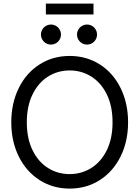

<svg xmlns="http://www.w3.org/2000/svg" viewBox="-20 -1056 789 1087"><path d="M43.9 -363.3Q43.9 -471.7 86.2 -557.4Q128.4 -643.1 203.9 -691.2Q279.3 -739.3 374.5 -739.3Q469.7 -739.3 545.2 -691.2Q620.6 -643.1 662.8 -557.4Q705.1 -471.7 705.1 -363.3Q705.1 -255.4 662.6 -169.9Q620.1 -84.5 544.9 -36.4Q469.7 11.7 374.5 11.7Q279.3 11.7 204.1 -36.4Q128.9 -84.5 86.4 -169.9Q43.9 -255.4 43.9 -363.3ZM617.2 -363.3Q617.2 -455.1 584.7 -521.5Q552.2 -587.9 496.8 -622.6Q441.4 -657.2 374.5 -657.2Q307.1 -657.2 252 -622.6Q196.8 -587.9 164.3 -521.5Q131.8 -455.1 131.8 -363.3Q131.8 -272 164.3 -205.6Q196.8 -139.2 252 -104.7Q307.1 -70.3 374.5 -70.3Q441.4 -70.3 496.8 -105Q552.2 -139.6 584.7 -205.8Q617.2 -272 617.2 -363.3ZM416 -860.4Q416 -875.5 423.6 -888.7Q431.2 -901.9 444.3 -909.4Q457.5 -917 472.7 -917Q487.8 -917 501 -909.4Q514.2 -901.9 521.7 -888.7Q529.3 -875.5 529.3 -860.4Q529.3 -845.2 521.7 -832Q514.2 -818.8 501 -811.3Q487.8 -803.7 472.7 -803.7Q457.5 -803.7 444.3 -811.3Q431.2 -818.8 423.6 -832Q416 -845.2 416 -860.4ZM211.9 -860.4Q211.9 -875.5 219.5 -888.7Q227.1 -901.9 240.2 -909.4Q253.4 -917 268.6 -917Q283.7 -917 296.9 -909.4Q310.1 -901.9 317.6 -888.7Q325.2 -875.5 325.2 -860.4Q325.2 -845.2 317.6 -832Q310.1 -818.8 296.9 -811.3Q283.7 -803.7 268.6 -803.7Q253.4 -803.7 240.2 -811.3Q227.1 -818.8 219.5 -832Q211.9 -845.2 211.9 -860.4ZM509.3 -974.1H239.7V-1035.6H509.3Z"/></svg>

Font: Intratopia Thin
Style: Regular
Weight: 100
Designer: Rasmus Andersson
Foundry: rsms
Version: Version 3.000;Glyphs 3.2.3 (3260)